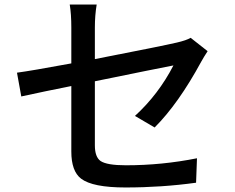

<svg xmlns="http://www.w3.org/2000/svg" viewBox="-20 -800 1040 848"><path d="M576 -288Q680 -383 746 -511L625 -487Q485 -459 399 -441V-158Q399 -107 424 -89Q452 -70 536 -70Q695 -70 850 -101L846 7Q694 28 534 28Q389 28 338 -11Q295 -44 295 -131V-420Q179 -397 74 -374L55 -479Q116 -487 295 -520V-678Q295 -738 288 -780H407Q399 -732 399 -678V-539Q697 -597 761 -612Q804 -622 822 -633L897 -574Q880 -548 869 -528Q768 -342 663 -237Z"/></svg>

Font: Noto Sans S Chinese Medium
Style: Regular
Weight: 500
Designer: Ryoko NISHIZUKA  (kana & ideographs); Paul D. Hunt (Latin, Greek & Cyrillic); Wenlong ZHANG  (bopomofo); Sandoll Communi
Foundry: Adobe Systems Incorporated
Version: Version 1.000;PS 1;hotconv 1.0.78;makeotf.lib2.5.61930